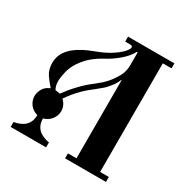

<svg xmlns="http://www.w3.org/2000/svg" viewBox="-158 -832 950 972"><g transform="rotate(30 317.0 -346.5)"><path d="M31 0V-29Q48 -31 64 -38Q80 -45 89 -52Q105 -66 111.5 -82.5Q118 -99 118 -119Q89 -127 73 -149Q57 -171 57 -196Q57 -216 68.5 -237.5Q80 -259 107 -270V-273Q91 -290 71 -318Q51 -346 51 -387Q51 -438 90.5 -477Q130 -516 215 -547Q256 -562 289 -582.5Q322 -603 341 -623Q360 -643 360 -654Q360 -659 357 -661.5Q354 -664 343 -664H317V-693H588V-664H537V-29H588V0H349V-29H399V-485L397 -486Q393 -476 387.5 -465.5Q382 -455 372 -443Q356 -421 338.5 -406.5Q321 -392 304 -378Q291 -368 277.5 -357Q264 -346 251 -333Q229 -311 216 -295Q203 -279 186 -255Q198 -245 205.5 -230Q213 -215 213 -196Q213 -171 196.5 -149Q180 -127 151 -119Q151 -99 157.5 -82.5Q164 -66 180 -52Q189 -45 205 -38Q221 -31 238 -29V0ZM123 -321Q123 -293 135 -274Q142 -274 149 -273Q156 -272 162 -270Q179 -293 191 -307.5Q203 -322 224 -344Q239 -360 255.5 -374.5Q272 -389 288 -401Q306 -415 319.5 -427Q333 -439 348 -456Q371 -484 385 -511.5Q399 -539 399 -574V-648H394Q377 -616 342.5 -586.5Q308 -557 272 -538Q238 -520 210.5 -497.5Q183 -475 159 -440Q139 -410 131 -377Q123 -344 123 -321Z"/></g></svg>

Font: Monomakh
Style: Regular
Weight: 400
Version: Version 1.200; ttfautohint (v1.8.4.7-5d5b)